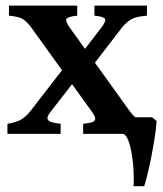

<svg xmlns="http://www.w3.org/2000/svg" viewBox="-20 -474 576 680"><path d="M500.5 -418.5Q460.9 -415.5 443.4 -404.8Q425.8 -394 412.1 -376.5L284.7 -210.9L240.7 -248.5L339.8 -377.4Q357.4 -400.9 351.1 -408.2Q344.7 -415.5 314.5 -418.5V-454.1H500.5ZM274.4 0V-35.6Q290.5 -37.1 302.5 -40Q314.5 -43 316.9 -51Q319.3 -59.1 306.6 -76.7L90.8 -376.5Q78.1 -394 63.2 -404.8Q48.3 -415.5 11.7 -418.5V-454.1H253.4V-418.5Q223.1 -415.5 216.3 -408.2Q209.5 -400.9 226.1 -377.4L439.9 -79.6Q450.7 -64.9 466.6 -52.5Q482.4 -40 514.6 -35.6V0ZM158.2 -76.7Q145 -59.6 148.9 -51.5Q152.8 -43.5 166.3 -40.3Q179.7 -37.1 194.8 -35.6V0H6.3V-35.6Q42.5 -41.5 59.1 -53.2Q75.7 -64.9 86.9 -79.6L219.2 -250.5L262.7 -211.4ZM518.6 -58.6 534.7 -45.4Q533.2 -19.5 527.8 14.2Q522.5 47.9 515.9 81.5Q509.3 115.2 502.4 143.1Q495.6 170.9 490.7 185.5H453.1Q455.1 141.1 450.4 98.4Q445.8 55.7 436 27.8Q426.3 0 413.1 0L424.8 -58.6Z"/></svg>

Font: Gentium Plus
Style: Bold
Weight: 700
Designer: Victor Gaultney, Annie Olsen, Iska Routamaa, Becca Hirsbrunner
Foundry: SIL International
Version: Version 6.101